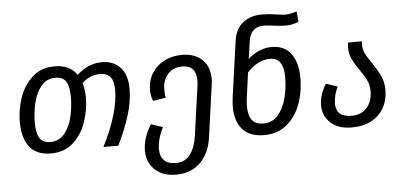

<svg xmlns="http://www.w3.org/2000/svg" viewBox="-59 -880 2580 1223"><g transform="rotate(-5 1231.0 -268.5)"><path d="M772 -357Q772 -273 744 -184Q716 -95 669 0H574Q680 -208 680 -358Q680 -414 657.5 -439.5Q635 -465 592 -465Q530 -465 477 -418Q490 -376 490 -321Q490 -248 465 -171.5Q440 -95 383.5 -41.5Q327 12 238 12Q147 12 102 -45Q57 -102 57 -206Q57 -280 82 -356.5Q107 -433 164 -486Q221 -539 309 -539Q404 -539 451 -472Q523 -539 610 -539Q685 -539 728.5 -491.5Q772 -444 772 -357ZM395 -335Q395 -403 375 -434.5Q355 -466 307 -466Q250 -466 215.5 -423Q181 -380 166.5 -318Q152 -256 152 -193Q152 -124 172 -92.5Q192 -61 240 -61Q297 -61 332 -104.5Q367 -148 381 -210.5Q395 -273 395 -335Z M1299 -374Q1299 -356 1296 -338L1249 -1Q1235 99 1175.5 157.5Q1116 216 1020 216Q960 216 918.5 193Q877 170 856 132Q835 94 835 48Q835 -34 888 -118L963 -93Q925 -21 925 46Q925 91 950 116.5Q975 142 1026 142Q1084 142 1117 98Q1150 54 1160 -18L1205 -338Q1207 -350 1207 -371Q1207 -467 1119 -467Q1060 -467 1026 -429Q992 -391 992 -333Q992 -302 996 -278L914 -265Q901 -301 901 -335Q901 -395 930 -442Q959 -489 1009.5 -515Q1060 -541 1122 -541Q1205 -541 1252 -495.5Q1299 -450 1299 -374Z M1862 -330Q1862 -236 1832 -157.5Q1802 -79 1743 -32.5Q1684 14 1602 14Q1510 14 1463.5 -38Q1417 -90 1417 -183Q1417 -209 1422 -246L1472 -602Q1483 -677 1531.5 -715Q1580 -753 1655 -753Q1696 -753 1746 -745Q1784 -739 1800 -739Q1834 -739 1875 -753L1881 -686Q1842 -669 1795 -669Q1769 -669 1725 -675Q1683 -681 1658 -681Q1574 -681 1561 -590L1545 -478Q1615 -541 1697 -541Q1778 -541 1820 -484Q1862 -427 1862 -330ZM1766 -344Q1766 -467 1679 -467Q1602 -467 1533 -393L1513 -248Q1507 -211 1507 -178Q1507 -121 1529.5 -90.5Q1552 -60 1604 -60Q1659 -60 1695.5 -101.5Q1732 -143 1749 -207.5Q1766 -272 1766 -344Z M2324 -385Q2359 -333 2377 -294Q2395 -255 2395 -205Q2395 -141 2367 -91.5Q2339 -42 2286.5 -14Q2234 14 2162 14Q2076 14 2027 -30.5Q1978 -75 1978 -143Q1978 -178 1990 -213.5Q2002 -249 2021 -278L2094 -253Q2082 -230 2074.5 -201Q2067 -172 2067 -146Q2067 -60 2168 -60Q2228 -60 2264 -100Q2300 -140 2300 -205Q2300 -244 2285.5 -275Q2271 -306 2241 -348Q2211 -392 2196 -424Q2181 -456 2181 -497Q2181 -515 2184 -527H2273Q2272 -518 2272 -500Q2272 -473 2284.5 -448Q2297 -423 2324 -385Z"/></g></svg>

Font: FiraGO
Style: Italic
Weight: 400
Italic angle: -8°
Designer: bBox Type GmbH
Foundry: bBox Type GmbH
Version: Version 1.001